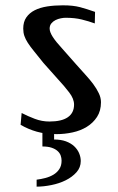

<svg xmlns="http://www.w3.org/2000/svg" viewBox="-20 -489 437 714"><path d="M213.4 -469.2Q233.9 -469.2 249 -467.5Q264.2 -465.8 277.6 -462.4Q291 -459 304.2 -454.6Q317.4 -450.2 333.5 -444.8L332.5 -401.9Q309.6 -410.2 283.9 -416.5Q258.3 -422.9 223.6 -422.9Q216.3 -422.9 206.1 -420.9Q195.8 -418.9 186.5 -414.3Q177.2 -409.7 170.9 -401.9Q164.6 -394 164.6 -382.8Q164.6 -370.1 176 -352.1Q187.5 -334 212.4 -307.1L264.6 -248Q281.2 -229 297.6 -211.2Q314 -193.4 326.7 -176.3Q339.4 -159.2 347.4 -142.3Q355.5 -125.5 355.5 -108.9Q355.5 -76.7 340.8 -54.2Q326.2 -31.7 302.7 -17.3Q279.3 -2.9 249.8 3.4Q220.2 9.8 190.4 9.8Q148.9 9.8 116.9 0.7Q85 -8.3 56.6 -24.9L60.5 -68.8Q83 -57.1 109.4 -47.1Q135.7 -37.1 163.6 -37.1Q209.5 -37.1 232.4 -53.2Q255.4 -69.3 255.4 -100.1Q255.4 -121.6 237.5 -145Q219.7 -168.5 193.4 -196.8L141.6 -254.9Q121.1 -280.8 106.7 -298.3Q92.3 -315.9 83.5 -329.6Q74.7 -343.3 70.6 -355.5Q66.4 -367.7 66.4 -382.8Q66.4 -407.7 77.9 -424.3Q89.4 -440.9 109.1 -450.9Q128.9 -460.9 155.8 -465.1Q182.6 -469.2 213.4 -469.2ZM181.2 -29.3V29.8Q206.5 29.8 225.1 36.6Q243.7 43.5 255.9 54.9Q268.1 66.4 274.2 80.8Q280.3 95.2 280.3 109.9Q280.3 133.8 264.4 151.6Q248.5 169.4 224.4 181.4Q200.2 193.4 171.1 199.2Q142.1 205.1 116.2 205.1V179.2Q132.3 177.2 148.9 172.9Q165.5 168.5 179 160.4Q192.4 152.3 200.7 139.6Q209 127 209 108.4Q209 98.6 205.6 89.1Q202.1 79.6 193.8 72.3Q185.5 64.9 171.9 60.3Q158.2 55.7 137.7 55.7V-29.3Z"/></svg>

Font: Federov2
Style: Regular
Weight: 400
Designer: Olexa M. Volochay | Cyreal.org
Foundry: Olexa M. Volochay | Cyreal.org
Version: Version 1.000